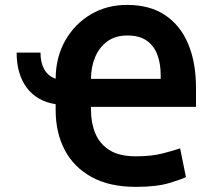

<svg xmlns="http://www.w3.org/2000/svg" viewBox="-20 -740 854 772"><path d="M526.3 11.4Q420.5 11.4 348.5 -28.1Q276.6 -67.5 240.2 -137.1Q203.8 -206.7 203.8 -296.9V-321Q127.8 -333.1 87.4 -387.6Q46.9 -442.1 46.9 -528.4H142.8Q142.8 -488.6 157.8 -461.5Q172.9 -434.3 203.8 -423.3Q204.2 -510.3 242.7 -577.6Q281.2 -644.9 346.4 -682.9Q411.6 -720.9 492.2 -720.2Q582.4 -720.2 644 -679Q705.6 -637.8 736.9 -562.9Q768.1 -487.9 768.1 -386V-310.4H345.9V-296.9Q345.9 -245.7 363.3 -203.7Q380.7 -161.6 420.1 -136.5Q459.5 -111.5 526.3 -111.5Q588.1 -111.5 632.5 -122.7Q676.8 -133.9 704.2 -143.5L727.6 -28.1Q712.4 -19.5 660.7 -4.1Q609 11.4 526.3 11.4ZM492.2 -597.3Q443.9 -597.3 411.4 -573.5Q378.9 -549.7 362.4 -510.1Q345.9 -470.5 345.9 -422.9H626.1V-438.6Q626.1 -483 613.1 -518.8Q600.1 -554.7 570.8 -576Q541.5 -597.3 492.2 -597.3Z"/></svg>

Font: Interface
Style: Bold
Weight: 700
Designer: Rasmus Andersson
Foundry: rsms
Version: Version 1.8